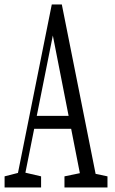

<svg xmlns="http://www.w3.org/2000/svg" viewBox="-31 -830 508 850"><path d="M-10.7 0V-49.3L60.1 -67.4H73.2L150.9 -49.3V0ZM35.6 0 198.2 -810.1H242.7L404.3 0H335L195.8 -709H210L206.5 -690.9L68.4 0ZM109.9 -259.8V-316.9H311V-259.8ZM254.4 0V-49.3L342.3 -67.4H358.4L444.8 -49.3V0Z"/></svg>

Font: Scarab Serif
Style: Condensed
Weight: 400
Designer: John Roberts
Foundry: Scarab
Version: 1.0